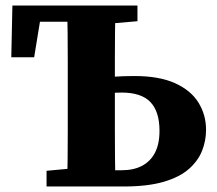

<svg xmlns="http://www.w3.org/2000/svg" viewBox="-20 -677 788 697"><path d="M318 0V-59H422Q465 -59 495.5 -75Q526 -91 542.5 -122.5Q559 -154 559 -202Q559 -272 526 -306.5Q493 -341 421 -341Q393 -341 367 -338Q341 -335 317 -330V-390Q355 -396 392 -398.5Q429 -401 468 -401Q558 -401 615.5 -375Q673 -349 700.5 -304.5Q728 -260 728 -206Q728 -166 713.5 -129.5Q699 -93 665.5 -63.5Q632 -34 574 -17Q516 0 428 0ZM223 0Q225 -51 225.5 -101.5Q226 -152 226 -204Q226 -256 226 -307V-350Q226 -402 226 -453Q226 -504 225.5 -555.5Q225 -607 223 -657H399Q398 -608 397.5 -557Q397 -506 397 -459Q397 -412 397 -369V-308Q397 -256 397 -205Q397 -154 397.5 -103Q398 -52 399 0ZM21 -469 25 -657H307V-598H64L134 -653L104 -469ZM149 0V-57L290 -70H306V0ZM317 -587V-657H479V-600L328 -587Z"/></svg>

Font: Source Serif 4 18pt
Style: Bold
Weight: 700
Designer: Frank Grießhammer
Foundry: Adobe Systems Incorporated
Version: Version 4.004;hotconv 1.0.116;makeotfexe 2.5.65601